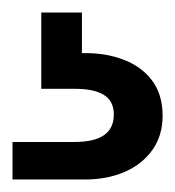

<svg xmlns="http://www.w3.org/2000/svg" viewBox="-20 -27 280 307"><path d="M0 260V200H99Q131 200 146.5 189Q162 178 162 156Q162 135 146.5 125Q131 115 99 115H46V-7H111V58Q147 57 176.5 68Q206 79 223 101.5Q240 124 240 158Q240 190 223.5 213Q207 236 179 248Q151 260 116 260Z"/></svg>

Font: DM Sans 24pt Medium
Style: Regular
Weight: 500
Designer: Colophon Foundry, Jonny Pinhorn
Foundry: Colophon Foundry
Version: Version 4.004;gftools[0.9.30]